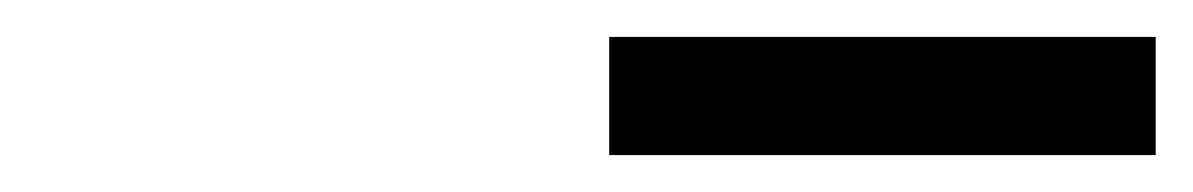

<svg xmlns="http://www.w3.org/2000/svg" viewBox="-20 -755 646 104"><path d="M310 -671V-735H606V-671Z"/></svg>

Font: Source Han Sans Regular
Style: Regular
Weight: 400
Designer: Ryoko NISHIZUKA  (kana & ideographs); Paul D. Hunt (Latin, Greek & Cyrillic); Wenlong ZHANG  (bopomofo); Sandoll Communi
Foundry: Adobe Systems Incorporated
Version: Version 1.00 January 18, 2024, initial release